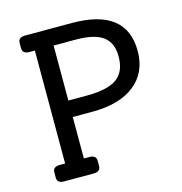

<svg xmlns="http://www.w3.org/2000/svg" viewBox="-104 -795 845 890"><g transform="rotate(-15 318.5 -350.0)"><path d="M320 -700Q581 -700 581 -496Q581 -393 508.5 -335.5Q436 -278 306 -278H211V-79H237Q270 -79 270 -52V-27Q270 0 237 0H95Q62 0 62 -27V-52Q62 -79 95 -79H121V-621H95Q62 -621 62 -648V-673Q62 -700 95 -700ZM299 -357Q400 -357 444.5 -389.5Q489 -422 489 -494Q489 -560 448 -590.5Q407 -621 317 -621H211V-357Z"/></g></svg>

Font: Solway
Style: Regular
Weight: 400
Designer: Mariya V. Pigoulevskaya
Foundry: The Northern Block Ltd.
Version: Version 1.000;hotconv 1.0.109;makeotfexe 2.5.65596